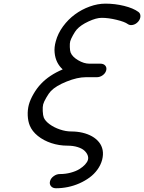

<svg xmlns="http://www.w3.org/2000/svg" viewBox="-20 -789 781 1040"><path d="M319.6 -413.1Q300.8 -430.2 289.8 -452.4Q278.8 -474.6 275.9 -503.5Q272.9 -532.5 282.2 -565.4Q293.5 -607.9 321.4 -646Q349.4 -684.1 385.9 -710.9Q422.4 -737.8 465.8 -753.5Q509.3 -769.3 551.3 -769.3Q602.8 -769.3 652.2 -757.1Q701.7 -744.9 729.7 -724.4Q741 -716.1 740.6 -700.7Q740.2 -685.3 728.3 -671.6Q716.3 -658 700 -654.2Q683.6 -650.4 672.1 -658.7Q655.8 -670.9 611.8 -681.6Q567.9 -692.4 530.8 -692.4Q501.2 -692.4 459.1 -672.7Q417 -653.1 395.8 -629.2Q387 -619.4 375.2 -598.1Q363.5 -576.9 360.4 -565.4Q357.4 -554.4 358.2 -534.1Q358.9 -513.7 362.5 -504.4Q371.6 -481.4 403.1 -462.8Q434.6 -444.1 464.1 -444.1H523.9Q541.3 -444.1 550.3 -433.5Q559.3 -422.9 555.2 -407.5Q551 -392.1 536.4 -381.5Q521.7 -370.8 504.2 -370.8H444.6Q399.4 -370.8 341.1 -347.4Q282.7 -324 255.6 -295.7Q244.6 -284.2 231 -260.6Q217.3 -237.1 213.9 -223.9Q210.4 -210.9 211.5 -187.3Q212.6 -163.6 217.3 -151.9Q225.1 -133.3 248.8 -116Q272.5 -98.6 304.3 -87.8Q336.2 -76.9 365.7 -76.9Q398.2 -76.9 427.1 -70.1Q456.1 -63.2 478.8 -50.3Q501.5 -37.4 516.5 -18.6Q531.5 0.2 536 24.2Q540.5 48.1 533.2 76.9Q525.6 105 507.8 129.6Q490 154.3 465.2 172.5Q440.4 190.7 410.5 204Q380.6 217.3 348.1 224Q315.7 230.7 283.2 230.7Q265.6 230.7 256.2 219.5Q246.8 208.3 251 192.4Q255.1 176.5 270.8 165.2Q286.4 153.8 304 153.8Q335.2 153.8 363.2 146.2Q391.1 138.7 409.9 127.1Q428.7 115.5 440.8 102.3Q452.9 89.1 456.3 76.9Q459.7 64.7 454.6 51.5Q449.5 38.3 436.9 26.7Q424.3 15.1 400.4 7.6Q376.5 0 345.2 0Q300 0 257.9 -13.9Q215.8 -27.8 184.8 -52.9Q153.8 -77.9 141.1 -109.4Q131.6 -132.6 130.2 -163.3Q128.9 -194.1 136.2 -221.7Q143.6 -249 161.5 -280Q179.4 -311 201.4 -334.2Q246.3 -382.1 319.6 -413.1Z"/></svg>

Font: Tecnico
Style: GruesoInclinado
Weight: 700
Italic angle: -15°
Version: Version 1.3